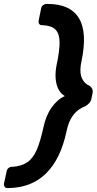

<svg xmlns="http://www.w3.org/2000/svg" viewBox="-73 -796 491 975"><path d="M168 -776Q227 -776 267 -757.5Q307 -739 328.5 -702.5Q350 -666 353 -612Q356 -558 341 -486Q331 -440 338.5 -411.5Q346 -383 370 -366L379 -362Q402 -347 397 -323L391 -294Q386 -270 357 -255L345 -250Q314 -234 294.5 -205.5Q275 -177 265 -130Q250 -59 224 -5.5Q198 48 161 84.5Q124 121 76.5 139.5Q29 158 -29 159H-35Q-45 159 -49.5 152.5Q-54 146 -53 137L-39 73Q-37 63 -29.5 57Q-22 51 -13 51H-9Q36 48 65.5 28Q95 8 113.5 -35Q132 -78 147 -147Q160 -209 189 -250Q218 -291 256 -308Q235 -321 223.5 -343.5Q212 -366 209.5 -398Q207 -430 215 -469Q230 -539 229.5 -582Q229 -625 209 -645.5Q189 -666 144 -668H140Q131 -668 126.5 -674Q122 -680 123 -690L136 -754Q138 -764 146 -770Q154 -776 163 -776Z"/></svg>

Font: Rubik Medium
Style: Italic
Weight: 500
Italic angle: -12°
Designer: Hubert and Fischer
Foundry: Hubert and Fischer
Version: Version 2.300;gftools[0.9.30]